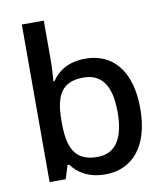

<svg xmlns="http://www.w3.org/2000/svg" viewBox="-85 -831 791 912"><g transform="rotate(-10 310.0 -375.0)"><path d="M188 -577V-760H82V0H160L180 -65H188C218 -25 267 10 350 10C479 10 567 -85 567 -270C567 -454 480 -548 351 -548C268 -548 218 -513 188 -468H183C185 -492 188 -533 188 -577ZM326 -461C415 -461 458 -398 458 -271C458 -146 415 -78 328 -78C220 -78 188 -144 188 -268V-276C188 -402 223 -461 326 -461Z"/></g></svg>

Font: Noto Sans Georgian Medium
Style: Regular
Weight: 500
Designer: Monotype Design Team, Akaki Razmadze
Foundry: Google LLC
Version: Version 2.005